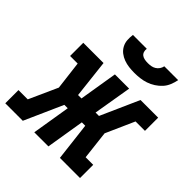

<svg xmlns="http://www.w3.org/2000/svg" viewBox="-232 -895 1039 1039"><g transform="rotate(45 288.0 -375.0)"><path d="M-32 0V-101H39L113 -265L93 -429H35V-530H190L215 -310H241L277 -530H386L349 -310H375L473 -530H608V-429H536L463 -265L482 -101H540V0H386L360 -220H334L298 0H190L226 -220H200L102 0ZM345 -610Q324 -610 303.5 -612.5Q283 -615 264 -622Q245 -629 229.5 -641Q214 -653 204.5 -670.5Q195 -688 193.5 -708.5Q192 -729 195 -750H301Q299 -738 302.5 -727Q306 -716 315 -709.5Q324 -703 336 -701Q348 -699 359 -699Q372 -699 384 -701Q396 -703 407 -709.5Q418 -716 425.5 -727Q433 -738 435 -750H541Q537 -729 528.5 -708Q520 -687 505 -670.5Q490 -654 470.5 -641.5Q451 -629 430 -622Q409 -615 387.5 -612.5Q366 -610 345 -610Z"/></g></svg>

Font: Iosevka Curly Slab Extended
Style: Bold Italic
Weight: 700
Width: 7
Italic angle: -9°
Monospace: yes
Designer: Belleve Invis
Foundry: Belleve Invis
Version: Version 11.0.0; ttfautohint (v1.8.3)